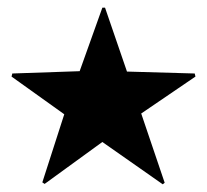

<svg xmlns="http://www.w3.org/2000/svg" viewBox="-20 -478 539 499"><path d="M403 1 408 -3 347 -183 488 -279 486 -287 310 -292 253 -458H246L187 -293L12 -287L10 -279L147 -181L90 -4L96 0L246 -109Z"/></svg>

Font: Noto Sans Arabic UI SmCn
Style: Bold
Weight: 700
Width: 4
Designer: Monotype Design Team, Nadine Chahine and Nizar Qandah
Foundry: Monotype Imaging Inc.
Version: Version 2.010